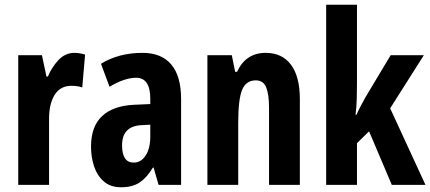

<svg xmlns="http://www.w3.org/2000/svg" viewBox="-20 -780 1815 810"><path d="M294 -557Q314 -557 339 -550L327 -411Q309 -418 281 -418Q235 -418 211 -380.5Q187 -343 187 -279V0H57V-547H157L176 -457H182Q198 -496 226.5 -526.5Q255 -557 294 -557Z M581 -557Q661 -557 702.5 -508Q744 -459 744 -362V0H649L628 -73H625Q600 -31 569.5 -10.5Q539 10 491 10Q446 10 418 -14.5Q390 -39 377 -78Q364 -117 364 -161Q364 -247 411 -290.5Q458 -334 546 -338L614 -341V-363Q614 -452 554 -452Q506 -452 442 -414L406 -511Q481 -557 581 -557ZM577 -252Q495 -248 495 -167Q495 -94 544 -94Q575 -94 594.5 -124Q614 -154 614 -204V-254Z M1101 -557Q1170 -557 1207.5 -507Q1245 -457 1245 -362V0H1115V-324Q1115 -382 1103 -411.5Q1091 -441 1059 -441Q1018 -441 1001.5 -401Q985 -361 985 -263V0H855V-547H958L972 -477H980Q1017 -557 1101 -557Z M1486 -429Q1486 -395 1485 -361.5Q1484 -328 1480 -296H1484Q1493 -317 1503.5 -336Q1514 -355 1522 -370L1628 -547H1768L1626 -323L1775 0H1633L1537 -226L1486 -176V0H1356V-760H1486Z"/></svg>

Font: Noto Sans Arabic ExtCond
Style: Bold
Weight: 700
Width: 2
Designer: Monotype Design Team, Nadine Chahine, Nizar Qandah and Khaled Hosny
Foundry: Monotype Imaging Inc.
Version: Version 2.012; ttfautohint (v1.8.4.7-5d5b)